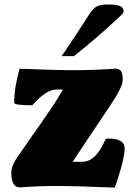

<svg xmlns="http://www.w3.org/2000/svg" viewBox="-20 -837 608 864"><path d="M257.8 -584.5Q327.6 -687 380.9 -771.5Q397.5 -797.9 414.3 -807.4Q431.2 -816.9 464.8 -816.9Q503.9 -816.9 520 -809.8Q536.1 -802.7 536.1 -787.1Q536.1 -780.3 529.5 -772.9Q522.9 -765.6 505.9 -750.5Q488.8 -735.4 478.5 -725.6Q461.4 -709 406 -661.4Q350.6 -613.8 312.5 -584.5ZM74.7 5.9Q72.8 6.3 68.8 6.3Q30.8 6.3 30.8 -61.5Q30.8 -89.8 57.6 -129.4Q79.1 -161.1 125.7 -227.1Q172.4 -293 207 -344.2Q241.7 -395.5 263.2 -434.1H232.9Q209.5 -434.1 183.6 -416.3Q157.7 -398.4 141.6 -380.9Q125.5 -363.3 125 -363.3Q43.9 -363.3 43.9 -374.5Q43.9 -441.4 67.9 -527.8Q249 -521 292.5 -521Q409.7 -521 501.5 -528.3Q520 -526.4 526.1 -514.6Q532.2 -502.9 532.2 -476.6Q532.2 -446.3 480 -368.2L351.6 -176.3L307.1 -108.9H347.7Q381.8 -108.9 407.2 -134Q432.6 -159.2 456.1 -212.9Q458 -212.9 462.9 -213.1Q467.8 -213.4 470.2 -213.4Q541 -213.4 541 -168.9Q541 -139.2 523.9 -78.6Q506.8 -18.1 495.6 7.3Q327.1 0 229 0Q149.9 0 74.7 5.9Z"/></svg>

Font: Coustard Black
Style: Regular
Weight: 900
Foundry: vernon adams
Version: Version 1.001;